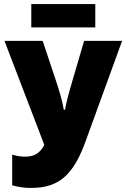

<svg xmlns="http://www.w3.org/2000/svg" viewBox="-20 -915 621 945"><path d="M449 -895H134V-780H449ZM134 10C276 10 345 -61 404 -227L581 -714H394L336 -516C324 -473 309 -426 300 -375H294C286 -422 270 -474 255 -519L190 -714H2L198 -202C176 -159 147 -144 104 -144C82 -144 63 -147 40 -154V-3C70 6 103 10 134 10Z"/></svg>

Font: Noto Sans Condensed Black
Style: Regular
Weight: 900
Width: 3
Designer: Monotype Design Team
Foundry: Monotype Imaging Inc.
Version: Version 2.013